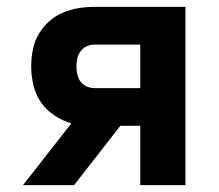

<svg xmlns="http://www.w3.org/2000/svg" viewBox="-20 -540 640 560"><path d="M47 0 188 -180Q162 -188 138.5 -203.5Q115 -219 99.5 -241.5Q84 -264 77.5 -291.5Q71 -319 71 -346Q71 -370 75.5 -394Q80 -418 92 -439Q104 -460 122 -476.5Q140 -493 162 -502.5Q184 -512 207.5 -516Q231 -520 255 -520H521V0H389V-173H331L196 0ZM255 -283H389V-410H255Q244 -410 233 -405Q222 -400 215 -390.5Q208 -381 205.5 -369.5Q203 -358 203 -346Q203 -335 205.5 -323Q208 -311 215 -302Q222 -293 233 -288Q244 -283 255 -283Z"/></svg>

Font: Iosevka Custom XBdEx
Style: Regular
Weight: 800
Width: 7
Monospace: yes
Designer: Belleve Invis
Foundry: Belleve Invis
Version: Version 11.2.4; ttfautohint (v1.8.4)